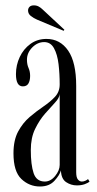

<svg xmlns="http://www.w3.org/2000/svg" viewBox="-20 -668 354 698"><path d="M125.5 10Q86.5 10 57.8 -17.2Q29 -44.5 29 -110.5Q29 -158.5 46 -190Q63 -221.5 88 -242.8Q113 -264 138 -281Q163 -298 180 -316.2Q197 -334.5 197 -361Q197 -400 192.8 -435.2Q188.5 -470.5 176.2 -492.8Q164 -515 140.5 -515Q116.5 -515 97.2 -495.5Q78 -476 78 -451Q78 -433.5 83.8 -420.8Q89.5 -408 89.5 -392Q89.5 -375.5 83.5 -364.8Q77.5 -354 63 -354Q38 -354 38 -398.5Q38 -431.5 51.8 -460.8Q65.5 -490 90.5 -508.2Q115.5 -526.5 149 -526.5Q198.5 -526.5 227.8 -484Q257 -441.5 257 -355.5V-42Q257 -23 263.2 -15.5Q269.5 -8 277.5 -8Q284 -8 290.5 -11Q297 -14 300 -17L305.5 -8Q300.5 -3 288.2 1.5Q276 6 259.5 6Q238 6 220.2 -6Q202.5 -18 201.5 -48.5Q197 -31.5 178 -10.8Q159 10 125.5 10ZM143 -8Q164 -8 180.5 -28.2Q197 -48.5 197 -68.5V-326.5Q196 -312 180 -295Q164 -278 143.5 -254.5Q123 -231 107.5 -199Q92 -167 92 -122.5Q92 -69 102.2 -38.5Q112.5 -8 143 -8ZM211.5 -556 115 -596.5Q102 -602 92 -610Q82 -618 82 -630Q82 -637.5 87.2 -643Q92.5 -648.5 103 -648.5Q113 -648.5 120.8 -644.2Q128.5 -640 135 -633.5L214 -560Z"/></svg>

Font: Imbue 100pt Light
Style: Regular
Weight: 300
Designer: Tyler Finck
Foundry: Etcetera Type Company
Version: Version 1.102; ttfautohint (v1.8.3)